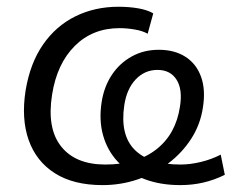

<svg xmlns="http://www.w3.org/2000/svg" viewBox="-20 -531 699 560"><path d="M279.3 8.9Q194.3 8.9 139.9 -25.8Q85.5 -60.5 63.6 -122.6Q41.7 -184.8 54.7 -267.3Q67.7 -346.2 105.3 -400.7Q142.9 -455.2 199.8 -483.3Q256.6 -511.3 325.4 -511.3Q357.6 -511.3 384.3 -506.5Q411 -501.6 427 -492L410.7 -432.6Q395.5 -441.2 372.7 -445Q349.9 -448.9 328.7 -448.9Q250.1 -448.9 198.1 -397Q146 -345.1 131.9 -254.9Q116.3 -156.8 158.2 -104Q200.1 -51.1 287.3 -51.1Q379.8 -51.1 436.3 -95.6Q492.9 -140 504.9 -220.1Q513 -270.5 494.8 -298.8Q476.7 -327.1 439.4 -327.1Q402 -327.1 375.7 -299.3Q349.5 -271.5 342.4 -223.5Q329.8 -137.3 372.8 -94.2Q415.8 -51.1 506.6 -51.1Q534.4 -51.1 565.7 -58.6Q596.9 -66.1 623.8 -80L635.7 -21.1Q605.4 -6.1 573.3 1.4Q541.2 8.9 505.9 8.9Q447.2 8.9 401 -8.8Q354.8 -26.5 324 -58.9Q293.3 -91.3 280.7 -136.1Q268.1 -180.8 276.6 -234.2Q283.6 -278.3 306 -312.3Q328.4 -346.3 363.7 -366Q399 -385.8 443.2 -385.8Q488.9 -385.8 520.7 -365.5Q552.5 -345.3 566.3 -307.3Q580.2 -269.4 571.7 -216.5Q564.2 -167.4 537.6 -126.1Q511 -84.9 471 -54.7Q431 -24.5 381.8 -7.8Q332.6 8.9 279.3 8.9Z"/></svg>

Font: Mulish ExtraLight
Style: Italic
Weight: 200
Italic angle: -9°
Designer: Vernon Adams
Foundry: Vernon Adams
Version: Version 3.603